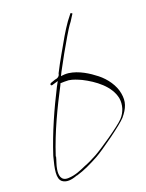

<svg xmlns="http://www.w3.org/2000/svg" viewBox="-108 -708 635 834"><g transform="rotate(-15 209.5 -291.0)"><path d="M59 -62C49 -5 44 38 67 53C85 64 108 60 135 47H137C171 34 206 13 239 -9C269 -29 372 -117 392 -144C404 -161 413 -178 417 -195C421 -212 420 -228 415 -247C405 -286 374 -322 339 -345C307 -366 262 -390 216 -392C210 -392 203 -392 197 -391L181 -388L188 -406C209 -456 231 -504 252 -548C262 -568 270 -586 283 -606L297 -633C299 -636 299 -636 299 -639C296 -641 290 -642 290 -640V-639L272 -611C261 -592 251 -573 241 -552C219 -503 195 -455 174 -402C174 -400 174 -388 159 -382C159 -382 155 -381 152 -380L132 -371C124 -367 127 -355 139 -362L162 -371L152 -348C117 -261 82 -162 59 -62ZM60 -63H61ZM69 -56V-58C93 -162 131 -261 168 -350L171 -359H173C184 -360 195 -362 208 -362H209C228 -361 246 -355 266 -348C321 -326 384 -288 401 -230C405 -215 405 -199 402 -184C399 -170 393 -155 382 -141C361 -114 263 -34 235 -16C217 -4 197 8 180 16C156 29 131 44 98 48C63 53 58 23 60 -1C61 -20 68 -41 70 -56ZM180 16Z"/></g></svg>

Font: Stray Cat
Style: HlObl
Weight: 100
Version: Version 1.0